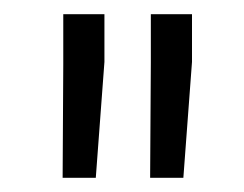

<svg xmlns="http://www.w3.org/2000/svg" viewBox="-20 -770 344 271"><path d="M127.4 -750V-682.6L115.2 -519H68.4L69.3 -679.2V-750ZM251 -750V-682.6L238.8 -519H191.9L192.9 -681.6V-750Z"/></svg>

Font: Vazirmatn UI Light
Style: Regular
Weight: 300
Designer: Saber Rastikerdar
Foundry: Saber Rastikerdar
Version: Version 33.003